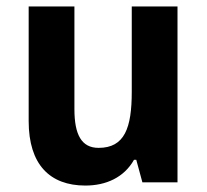

<svg xmlns="http://www.w3.org/2000/svg" viewBox="-20 -566 642 596"><path d="M531 -546H389V-281C389 -169 367 -107 286 -107C233 -107 211 -148 211 -227V-546H69V-190C69 -55 135 10 245 10C309 10 365 -15 396 -70H403L422 0H531Z"/></svg>

Font: Noto Sans Gurmukhi SemiCondensed
Style: Bold
Weight: 700
Width: 4
Designer: Jelle Bosma - Monotype Design Team
Foundry: Monotype Imaging Inc.
Version: Version 2.004